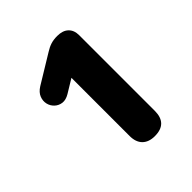

<svg xmlns="http://www.w3.org/2000/svg" viewBox="-196 -849 992 992"><g transform="rotate(-45 300.0 -352.5)"><path d="M369 9Q325 9 301 -15Q277 -39 277 -84V-509L203 -464Q176 -448 153 -451Q130 -454 113.5 -469.5Q97 -485 92 -507Q87 -529 96 -552Q105 -575 132 -592L288 -687Q310 -701 330.5 -707.5Q351 -714 378 -714Q418 -714 439.5 -693.5Q461 -673 461 -637V-84Q461 9 369 9Z"/></g></svg>

Font: Chiron GoRound TC H
Style: Regular
Weight: 900
Designer: Ryoko NISHIZUKA 西塚涼子 (kana, bopomofo & ideographs); Paul D. Hunt (Latin, Greek & Cyrillic); Sandoll Communications 산돌커뮤니
Foundry: Adobe
Version: Version 1.000;hotconv 1.1.1;makeotfexe 2.6.0